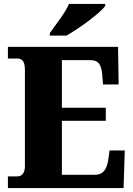

<svg xmlns="http://www.w3.org/2000/svg" viewBox="-20 -951 674 971"><path d="M232 -784V-771H316C382 -808 488 -886 512 -921V-931H329C310 -886 259 -823 232 -784ZM20 0H605L611 -190H534L527 -140C520 -96 502 -67 461 -67H293V-340H515V-406H293V-647H434C478 -647 492 -626 497 -574L501 -524H580L577 -714H20V-655H66C86 -655 106 -648 106 -599V-110C106 -79 93 -59 68 -59H20Z"/></svg>

Font: Noto Serif Ethiopic SemiCondensed Black
Style: Regular
Weight: 900
Width: 4
Designer: Monotype Design Team
Foundry: Monotype Imaging Inc.
Version: Version 2.102